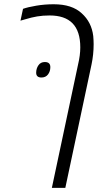

<svg xmlns="http://www.w3.org/2000/svg" viewBox="-20 -660 519 920"><path d="M228.5 240.2 354 -350.6Q364.7 -395 364.7 -433.1Q364.7 -510.7 327.1 -548.8Q290.5 -585.9 217.8 -585.9Q185.1 -585.9 158 -581.3Q130.9 -576.7 100.6 -567.4Q81.1 -561.5 78.1 -561L90.3 -617.7Q113.8 -626 154.1 -632.8Q194.3 -639.6 237.3 -639.6Q325.2 -639.6 371.6 -596.2Q418.9 -553.7 426.8 -487.3Q427.7 -476.1 428.2 -466.3Q428.7 -456.5 428.7 -448.2Q428.7 -398.9 418.5 -350.6L293 240.2ZM178.7 -288.6Q153.3 -288.6 153.3 -311.5Q153.3 -331.5 164.1 -347.2Q174.8 -362.8 194.8 -362.8Q221.2 -362.8 221.2 -338.4Q221.2 -317.9 210 -303.2Q198.7 -288.6 178.7 -288.6Z"/></svg>

Font: Open Sans Light
Style: Italic
Weight: 300
Italic angle: -12°
Designer: Monotype Design Team
Foundry: Monotype Imaging Inc.
Version: Version 3.003; ttfautohint (v1.8.4)